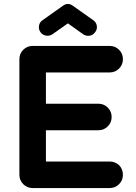

<svg xmlns="http://www.w3.org/2000/svg" viewBox="-20 -951 687 970"><path d="M245 -778Q230 -768 212.5 -771Q195 -774 184.5 -788.5Q174 -803 177 -821Q180 -839 195 -849L298 -922Q323 -940 348 -922L451 -849Q466 -839 469 -821Q472 -803 461 -789Q448 -770 426 -770Q412 -770 400 -778L323 -833ZM534 -135Q548 -135 560.5 -130Q573 -125 582 -116Q591 -107 596 -94.5Q601 -82 601 -68Q601 -40 581.5 -20.5Q562 -1 534 -1H145Q117 -1 97.5 -20.5Q78 -40 78 -68V-652Q78 -680 97.5 -699.5Q117 -719 145 -719H534Q562 -719 581.5 -699.5Q601 -680 601 -652Q601 -624 581.5 -604.5Q562 -585 534 -585H212V-427H477Q505 -427 524.5 -407.5Q544 -388 544 -360Q544 -332 524.5 -312.5Q505 -293 477 -293H212V-135Z"/></svg>

Font: Multiround Pro
Style: Regular
Weight: 400
Designer: Ivan Filipov, Sasha Pavljenko
Version: Version 1.005;Fontself Maker 3.5.4